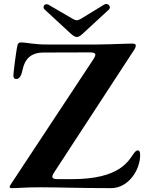

<svg xmlns="http://www.w3.org/2000/svg" viewBox="-20 -954 751 978"><path d="M41.5 4.3C72.1 4.3 109.4 0 185.7 0C269.9 0 387.8 4.3 546.2 4.3C631.4 4.3 693.9 -84.2 693.9 -165.1C693.9 -185 686.8 -187.9 682.5 -187.9C674.4 -187.9 668.7 -182.2 661.9 -172.9C634.2 -134.9 591.3 -41.5 347.3 -41.5H275.6C243.6 -41.5 239.3 -50.4 256.7 -77.1C392.4 -285.2 524.5 -487.9 663 -699.6C669.7 -710.2 671.5 -716.6 671.5 -721.2C671.5 -731.9 662.6 -731.9 646 -731.9C615.8 -731.9 569.6 -728.7 475.5 -727.3H223.4C153.8 -726.6 119 -737.6 85.6 -737.9C73.5 -737.9 70 -728 69.2 -723.7C62.1 -696.7 47.9 -578.1 48.3 -570C47.9 -559.7 51.8 -551.5 61.8 -551.5C71.7 -551.5 79.9 -556.1 87.4 -572.1C99.1 -595.2 94.8 -686.1 201 -686.4L436.8 -687.1C468.8 -687.1 473 -678.3 455.3 -651.6C314.3 -438.2 180 -235.1 38.7 -20.6C32.3 -10.3 29.1 -5.7 29.1 -2.5C29.1 3.9 35.2 4.3 41.5 4.3ZM207.4 -905.5 336.6 -786.2C367.5 -757.5 377.8 -759.9 405.5 -786.2L534.8 -905.5C548.7 -918 530.2 -942.1 511.4 -931.1L391 -857.6C376.4 -848.7 366.5 -848.7 351.9 -857.2L227.3 -929.7C207.7 -940.7 193.2 -918.3 207.4 -905.5Z"/></svg>

Font: Margiela Serif Semibold
Style: Regular
Weight: 600
Designer: Andreas Faust, Stefan Endress
Version: Version 1.002;FEAKit 1.0